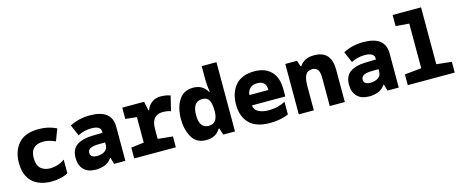

<svg xmlns="http://www.w3.org/2000/svg" viewBox="-42 -1393 4885 2035"><g transform="rotate(-15 2400.0 -375.0)"><path d="M339 10Q386 10 432.5 0Q479 -10 519 -32V-182Q478 -152 436 -140.5Q394 -129 361 -129Q295 -129 255.5 -164.5Q216 -200 216 -278Q216 -422 359 -422Q418 -422 490 -390L539 -519Q451 -563 346 -563Q192 -563 121.5 -480.5Q51 -398 51 -271Q51 -133 126.5 -61.5Q202 10 339 10Z M825 10Q866 10 914 -5Q962 -20 999 -71H1003L1023 0H1147V-374Q1147 -563 906 -563Q787 -563 686 -511L738 -390Q810 -426 885 -426Q990 -426 990 -363V-350L869 -347Q771 -345 708 -303.5Q645 -262 645 -164Q645 -84 690.5 -37Q736 10 825 10ZM874 -127Q799 -127 799 -179Q799 -216 832.5 -229.5Q866 -243 921 -243L990 -244V-215Q990 -171 955 -149Q920 -127 874 -127Z M1244 0H1701V-119L1538 -136V-247Q1538 -397 1664 -397Q1684 -397 1708.5 -393.5Q1733 -390 1750 -382L1790 -545Q1756 -557 1729 -560Q1702 -563 1685 -563Q1626 -563 1585 -532Q1544 -501 1529 -453H1521L1501 -553H1261V-429L1385 -416V-136L1244 -119Z M2035 10Q2082 10 2122 -8.5Q2162 -27 2190 -73H2198L2221 0H2350V-760H2188V-611Q2188 -554 2200 -476H2193Q2166 -523 2127 -543Q2088 -563 2041 -563Q1934 -563 1882 -480.5Q1830 -398 1830 -275Q1830 -160 1878 -75Q1926 10 2035 10ZM1996 -273Q1996 -422 2103 -422Q2156 -422 2176.5 -385Q2197 -348 2198 -267Q2198 -129 2098 -129Q1996 -129 1996 -273Z M2735 10Q2787 10 2840 0.5Q2893 -9 2938 -29V-168Q2901 -148 2855.5 -136Q2810 -124 2758 -124Q2684 -124 2641 -148.5Q2598 -173 2595 -220H2961V-298Q2961 -429 2894.5 -496Q2828 -563 2712 -563Q2573 -563 2503.5 -482.5Q2434 -402 2434 -272Q2434 -139 2508.5 -64.5Q2583 10 2735 10ZM2597 -333Q2601 -379 2630 -406Q2659 -433 2710 -433Q2805 -433 2806 -333Z M3050 0H3215V-264Q3215 -346 3236.5 -386Q3258 -426 3311 -426Q3350 -426 3370 -399Q3390 -372 3390 -310V0H3555V-356Q3555 -563 3368 -563Q3309 -563 3270.5 -543Q3232 -523 3208 -487H3200L3179 -553H3050Z M3825 10Q3866 10 3914 -5Q3962 -20 3999 -71H4003L4023 0H4147V-374Q4147 -563 3906 -563Q3787 -563 3686 -511L3738 -390Q3810 -426 3885 -426Q3990 -426 3990 -363V-350L3869 -347Q3771 -345 3708 -303.5Q3645 -262 3645 -164Q3645 -84 3690.5 -37Q3736 10 3825 10ZM3874 -127Q3799 -127 3799 -179Q3799 -216 3832.5 -229.5Q3866 -243 3921 -243L3990 -244V-215Q3990 -171 3955 -149Q3920 -127 3874 -127Z M4246 0V-118L4430 -136V-626L4283 -638V-760H4595V-136L4761 -118V0Z"/></g></svg>

Font: Noto Sans Mono Extra
Style: Regular
Weight: 800
Designer: Monotype Design Team
Foundry: Monotype Imaging Inc.
Version: Version 1.900